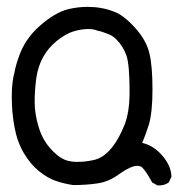

<svg xmlns="http://www.w3.org/2000/svg" viewBox="-20 -529 540 565"><path d="M383.8 -41Q365.2 -41 332 -17.6Q300.8 5.9 266.6 10.7Q233.4 15.6 196.3 15.6H195.3Q168.9 11.7 144.5 3.4Q120.1 -4.9 94.7 -25.4Q69.3 -45.9 49.8 -79.1Q30.3 -112.3 22.5 -155.8Q14.6 -199.2 14.6 -244.1Q14.6 -270.5 17.1 -288.1Q19.5 -305.7 22.5 -315.4Q26.4 -336.9 34.2 -358.4Q51.8 -413.1 96.7 -452.6Q141.6 -492.2 180.7 -502Q210 -508.8 237.3 -508.8Q279.3 -508.8 314.5 -495.1Q342.8 -485.4 377 -447.8Q411.1 -410.2 419.9 -371.1Q428.7 -334 428.7 -265.6Q428.7 -198.2 418 -162.1Q409.2 -133.8 398.4 -108.4Q426.8 -102.5 451.2 -78.1Q482.4 -45.9 484.4 -11.7V-8.8L476.6 7.8Q464.8 16.6 449.2 16.6Q447.3 16.6 443.4 16.6L427.7 7.8Q410.2 -24.4 399.4 -35.2Q393.6 -41 383.8 -41ZM346.7 -162.1Q361.3 -199.2 361.3 -258.8Q361.3 -336.9 352.5 -364.3Q342.8 -392.6 322.3 -413.1Q311.5 -423.8 299.8 -428.2Q288.1 -432.6 282.7 -434.6Q277.3 -436.5 275.4 -437Q273.4 -437.5 271.5 -437.5Q268.6 -438.5 260.7 -440.9Q252.9 -443.4 244.1 -443.4Q235.4 -443.4 233.4 -443.4Q214.8 -442.4 194.3 -436Q173.8 -429.7 146.5 -408.2Q96.7 -367.2 86.9 -299.8Q82 -263.7 82 -228.5Q82 -193.4 93.8 -155.3Q107.4 -107.4 146.5 -74.2Q163.1 -60.5 177.2 -56.6Q191.4 -52.7 205.1 -52.7Q218.8 -52.7 229.5 -53.7Q259.8 -57.6 269.5 -62.5Q314.5 -82 346.7 -162.1Z"/></svg>

Font: JasonHandwriting2
Style: SemiBold
Weight: 600
Version: Version 1.04.7